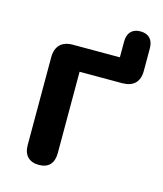

<svg xmlns="http://www.w3.org/2000/svg" viewBox="-97 -683 649 764"><g transform="rotate(15 228.0 -301.0)"><path d="M134 8C174 8 195 -15 195 -57V-392H371C416 -392 441 -416 441 -461V-554C441 -590 422 -610 388 -610C354 -610 335 -590 335 -554V-489H141C96 -489 71 -464 71 -419V-57C71 -15 94 8 134 8Z"/></g></svg>

Font: SN Pro SemiBold
Style: Regular
Weight: 600
Designer: Tobias Whetton
Foundry: Supernotes
Version: Version 1.003;Glyphs 3.3 (3324)